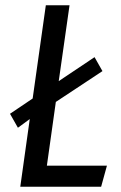

<svg xmlns="http://www.w3.org/2000/svg" viewBox="-20 -709 458 729"><path d="M386 -80 364 0H57L93 -257L48 -224L18 -277L104 -335L154 -689H244L203 -401L339 -492L369 -439L192 -322L158 -80Z"/></svg>

Font: Fira Sans Compressed
Style: Italic
Weight: 400
Width: 1
Italic angle: -8°
Designer: bBox Type GmbH & Carrois Corporate GbR & Edenspiekermann AG
Foundry: bBox Type GmbH & Carrois Corporate GbR & Edenspiekermann AG
Version: Version 4.301